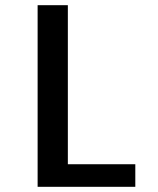

<svg xmlns="http://www.w3.org/2000/svg" viewBox="-20 -720 610 740"><path d="M241.5 -87H501.5V0H125V-700H241.5Z"/></svg>

Font: League Mono Narrow Medium
Style: Regular
Weight: 500
Width: 3
Designer: Tyler Finck
Foundry: The League of Moveable Type / Tyler Finck
Version: Version 2.210